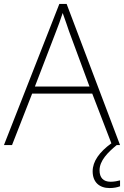

<svg xmlns="http://www.w3.org/2000/svg" viewBox="-20 -736 630 974"><path d="M485 128C485 79 527 37 572 0H589L318 -716H281L0 0H41L143 -261H448L545 -9C484 35 450 83 450 133C450 189 485 218 536 218C558 218 576 214 589 209V179C578 182 560 186 541 186C504 186 485 165 485 128ZM330 -578 434 -297H157L265 -578C275 -604 288 -638 298 -670C310 -636 323 -600 330 -578Z"/></svg>

Font: Noto Sans Arabic ExtLt
Style: Regular
Weight: 200
Designer: Monotype Design Team, Nadine Chahine, Nizar Qandah and Khaled Hosny
Foundry: Monotype Imaging Inc.
Version: Version 2.012